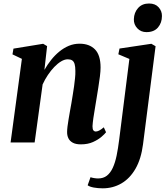

<svg xmlns="http://www.w3.org/2000/svg" viewBox="-20 -794 926 1070"><path d="M227.5 -404.5Q244 -433.5 264.8 -459.8Q285.5 -486 310.5 -506.5Q335.5 -527 363.8 -538.8Q392 -550.5 423.5 -550.5Q478 -550.5 509.2 -518.8Q540.5 -487 540.5 -417.5Q540.5 -397.5 536.8 -367.8Q533 -338 527.8 -305.5Q522.5 -273 518 -245Q514 -219 509 -190.2Q504 -161.5 500.2 -135.2Q496.5 -109 495.5 -90.5Q495.5 -73 500.8 -67Q506 -61 513 -61Q521.5 -61 532.2 -66.2Q543 -71.5 558.5 -84.5L571 -57Q564 -47.5 545.5 -31.5Q527 -15.5 498.2 -2.5Q469.5 10.5 430.5 10.5Q402.5 10.5 385.5 1.2Q368.5 -8 361 -23.8Q353.5 -39.5 354 -59.5Q354 -71 356.2 -89.2Q358.5 -107.5 362.2 -129.5Q366 -151.5 370 -174.8Q374 -198 378 -219.5Q381.5 -241.5 385.5 -265.5Q389.5 -289.5 392.8 -313.2Q396 -337 398.2 -358.8Q400.5 -380.5 400 -398.5Q400 -423 395.8 -437.2Q391.5 -451.5 382.2 -457.5Q373 -463.5 357.5 -463.5Q340 -463.5 320.8 -452Q301.5 -440.5 282.5 -420.8Q263.5 -401 246.8 -376Q230 -351 217.5 -323.5L173 0H39L102 -466L49.5 -491L55 -523L220.5 -550L242.5 -537ZM777 10.5Q766.5 92 735 146.5Q703.5 201 656.5 228.2Q609.5 255.5 552.5 255.5Q526 255.5 502.8 251.2Q479.5 247 468.5 238.5L484.5 193.5Q492 196.5 504.5 198.5Q517 200.5 526.5 200.5Q556 200.5 575.8 185Q595.5 169.5 608.5 141.2Q621.5 113 629.8 73.5Q638 34 644 -14.5L701 -465.5L639.5 -491.5L646 -523.5L823.5 -550L847 -536.5ZM796 -615Q765 -615 745 -636.5Q725 -658 726 -687Q727 -724 749.5 -749.2Q772 -774.5 810.5 -774.5Q845.5 -774.5 864.2 -753.2Q883 -732 882.5 -704.5Q882.5 -667 860.5 -641Q838.5 -615 796 -615Z"/></svg>

Font: Merriweather 60pt
Style: Bold Italic
Weight: 700
Italic angle: -7.8°
Version: Version 2.101